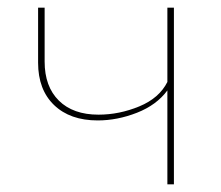

<svg xmlns="http://www.w3.org/2000/svg" viewBox="-20 -479 575 499"><path d="M432 -459V0H415V-244Q387 -206 336 -186Q285 -166 234 -166Q162 -166 120.5 -206Q79 -246 79 -316V-459H96V-319Q96 -254 133 -217.5Q170 -181 236 -181Q290 -181 342 -202.5Q394 -224 415 -266V-459Z"/></svg>

Font: Ysabeau SC Thin
Style: Regular
Weight: 200
Designer: Christian Thalmann (Catharsis Fonts)
Version: Version 0.003